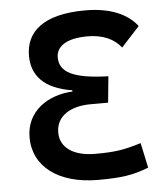

<svg xmlns="http://www.w3.org/2000/svg" viewBox="-52 -749 689 805"><g transform="rotate(-5 293.0 -346.5)"><path d="M336.9 -703.1C159.2 -703.1 85 -634.8 85 -533.7C85 -452.6 133.3 -393.1 253.4 -374V-368.7C150.4 -363.8 57.6 -303.7 57.6 -192.4C57.6 -69.8 162.1 9.8 329.1 9.8C428.2 9.8 478 2 542 -23.4L519.5 -128.4C446.8 -106 408.2 -100.1 326.7 -100.1C234.9 -100.1 179.2 -138.7 179.2 -202.6C179.2 -271 238.3 -309.1 325.2 -309.1H398.4L409.2 -419.4C262.7 -423.8 204.6 -453.6 204.6 -516.6C204.6 -560.1 242.7 -593.8 337.4 -593.8C398.4 -593.8 448.2 -572.8 477.1 -534.2L554.2 -618.2C514.6 -669.9 442.9 -703.1 336.9 -703.1Z"/></g></svg>

Font: Cascadia Code NF SemiBold
Style: Regular
Weight: 600
Monospace: yes
Designer: Aaron Bell
Foundry: Saja Typeworks
Version: Version 2404.023